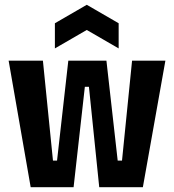

<svg xmlns="http://www.w3.org/2000/svg" viewBox="-20 -781 725 801"><path d="M108 0 16 -528H159L201 -111H218L265 -528H424L471 -111H489L531 -528H670L576 0H394L351 -419H334L287 0ZM209 -579V-684L342 -761L475 -684V-579L342 -656Z"/></svg>

Font: Bricolage Grotesque 10pt Condensed Bricolage Grotesque 10pt Condensed Regular
Style: Bold
Weight: 700
Width: 3
Designer: Mathieu Triay
Foundry: Atelier Triay
Version: Version 1.000; ttfautohint (v1.8.4.7-5d5b);gftools[0.9.32]